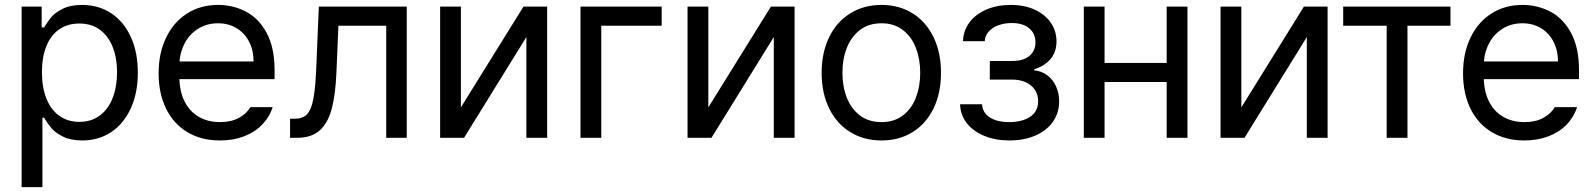

<svg xmlns="http://www.w3.org/2000/svg" viewBox="-20 -557 6444 776"><path d="M67.4 -530.3H148.4V-446.3H158.2Q173.8 -471.7 188.5 -489Q203.1 -506.3 233.9 -521.7Q264.6 -537.1 311.5 -537.1Q377.9 -537.1 429 -503.7Q480 -470.2 508.5 -408.2Q537.1 -346.2 537.1 -263.7Q537.1 -181.2 508.5 -118.9Q480 -56.6 429 -22.9Q377.9 10.7 312.5 10.7Q266.1 10.7 235.1 -4.6Q204.1 -20 188.5 -38.3Q172.9 -56.6 158.2 -81.1H151.4V199.2H67.4ZM300.8 -64.5Q349.6 -64.5 384 -90.6Q418.5 -116.7 435.8 -162.4Q453.1 -208 453.1 -265.6Q453.1 -321.8 435.8 -366.2Q418.5 -410.6 384.3 -436.3Q350.1 -461.9 300.8 -461.9Q252 -461.9 218 -437.5Q184.1 -413.1 166.7 -368.9Q149.4 -324.7 149.4 -265.6Q149.4 -205.6 167 -160.2Q184.6 -114.7 218.8 -89.6Q252.9 -64.5 300.8 -64.5Z M621.1 -260.7Q621.1 -341.8 651.1 -404.5Q681.2 -467.3 735.6 -502.2Q790 -537.1 861.3 -537.1Q921.4 -537.1 973.1 -510.5Q1024.9 -483.9 1057.4 -424.6Q1089.8 -365.2 1089.8 -272.5V-237.3H705.1Q707 -182.1 728 -143.1Q749 -104 785.4 -83.7Q821.8 -63.5 869.1 -63.5Q914.1 -63.5 945.1 -80.3Q976.1 -97.2 992.2 -124H1082Q1069.3 -84 1039.8 -53.5Q1010.3 -22.9 966.6 -6.1Q922.9 10.7 869.1 10.7Q793.5 10.7 737.3 -22.9Q681.2 -56.6 651.1 -118.2Q621.1 -179.7 621.1 -260.7ZM1004.9 -308.6Q1004.9 -353 987.1 -387.9Q969.2 -422.9 936.5 -442.9Q903.8 -462.9 861.3 -462.9Q816.9 -462.9 782.5 -441.9Q748 -420.9 728.3 -385.5Q708.5 -350.1 705.6 -308.6Z M1152.3 -77.1H1170.9Q1203.6 -77.1 1220.9 -95.2Q1238.3 -113.3 1246.8 -159.2Q1255.4 -205.1 1258.8 -295.9L1268.6 -530.3H1624V0H1541V-453.1H1347.7L1339.8 -264.6Q1335.9 -172.9 1320.3 -115.7Q1304.7 -58.6 1271.5 -29.3Q1238.3 0 1180.7 0H1152.3Z M2095.7 -530.3H2191.4V0H2107.4V-407.2L1855.5 0H1758.8V-530.3H1842.8V-123Z M2654.3 -453.1H2410.2V0H2326.2V-530.3H2654.3Z M3095.7 -530.3H3191.4V0H3107.4V-407.2L2855.5 0H2758.8V-530.3H2842.8V-123Z M3300.8 -262.7Q3300.8 -344.2 3331.1 -406.5Q3361.3 -468.8 3416.3 -502.9Q3471.2 -537.1 3543 -537.1Q3614.3 -537.1 3668.7 -502.9Q3723.1 -468.8 3753.2 -406.5Q3783.2 -344.2 3783.2 -262.7Q3783.2 -181.2 3753.2 -119.1Q3723.1 -57.1 3668.7 -23.2Q3614.3 10.7 3543 10.7Q3471.2 10.7 3416.3 -23.2Q3361.3 -57.1 3331.1 -119.1Q3300.8 -181.2 3300.8 -262.7ZM3699.2 -262.7Q3699.2 -317.4 3681.9 -362.8Q3664.6 -408.2 3629.4 -435.5Q3594.2 -462.9 3543 -462.9Q3490.7 -462.9 3455.3 -435.5Q3419.9 -408.2 3402.3 -362.8Q3384.8 -317.4 3384.8 -262.7Q3384.8 -208 3402.3 -162.8Q3419.9 -117.7 3455.3 -90.6Q3490.7 -63.5 3543 -63.5Q3594.2 -63.5 3629.4 -90.6Q3664.6 -117.7 3681.9 -162.8Q3699.2 -208 3699.2 -262.7Z M4058.6 -63.5Q4110.4 -63.5 4143.1 -84.7Q4175.8 -106 4175.8 -148.4Q4175.8 -174.3 4162.8 -193.8Q4149.9 -213.4 4126 -224.4Q4102.1 -235.4 4070.3 -235.4H3980.5V-310.5H4070.3Q4116.7 -310.5 4140.9 -331.3Q4165 -352.1 4165 -385.7Q4165 -421.4 4139.6 -442.6Q4114.3 -463.9 4069.3 -463.9Q4039.1 -463.9 4014.4 -454.6Q3989.7 -445.3 3975.3 -428.5Q3960.9 -411.6 3960 -390.6H3872.1Q3873.5 -433.1 3898.4 -466.6Q3923.3 -500 3966.8 -518.6Q4010.3 -537.1 4065.4 -537.1Q4120.6 -537.1 4162.4 -517.8Q4204.1 -498.5 4227.1 -465.1Q4250 -431.6 4250 -389.6Q4250 -346.7 4225.6 -318.1Q4201.2 -289.6 4160.2 -277.3V-272.5Q4189.9 -270 4212.6 -252.9Q4235.4 -235.8 4248 -208.3Q4260.7 -180.7 4260.7 -147.5Q4260.7 -100.1 4235.1 -64.2Q4209.5 -28.3 4163.8 -8.8Q4118.2 10.7 4059.6 10.7Q4003.4 10.7 3958.3 -7.8Q3913.1 -26.4 3887.2 -59.6Q3861.3 -92.8 3860.4 -135.7H3949.2Q3951.2 -101.1 3980.7 -82.3Q4010.3 -63.5 4058.6 -63.5Z M4444.3 -302.7H4695.3V-530.3H4779.3V0H4695.3V-225.6H4444.3V0H4360.4V-530.3H4444.3Z M5250 -530.3H5345.7V0H5261.7V-407.2L5009.8 0H4913.1V-530.3H4997.1V-123Z M5408.7 -530.3H5842.3V-453.1H5668.5V0H5584.5V-453.1H5408.7Z M5893.1 -260.7Q5893.1 -341.8 5923.1 -404.5Q5953.1 -467.3 6007.6 -502.2Q6062 -537.1 6133.3 -537.1Q6193.4 -537.1 6245.1 -510.5Q6296.9 -483.9 6329.3 -424.6Q6361.8 -365.2 6361.8 -272.5V-237.3H5977.1Q5979 -182.1 6000 -143.1Q6021 -104 6057.4 -83.7Q6093.8 -63.5 6141.1 -63.5Q6186 -63.5 6217 -80.3Q6248 -97.2 6264.2 -124H6354Q6341.3 -84 6311.8 -53.5Q6282.2 -22.9 6238.5 -6.1Q6194.8 10.7 6141.1 10.7Q6065.4 10.7 6009.3 -22.9Q5953.1 -56.6 5923.1 -118.2Q5893.1 -179.7 5893.1 -260.7ZM6276.9 -308.6Q6276.9 -353 6259 -387.9Q6241.2 -422.9 6208.5 -442.9Q6175.8 -462.9 6133.3 -462.9Q6088.9 -462.9 6054.4 -441.9Q6020 -420.9 6000.2 -385.5Q5980.5 -350.1 5977.5 -308.6Z"/></svg>

Font: Pretendard Std
Style: Regular
Weight: 400
Designer: Base glyphs from Inter by Rasmus Andersson; Hangeul glyphs from Noto Sans CJK(Source Han Sans) by Jang Soo-young and Kan
Foundry: Kil Hyung-jin
Version: Version 1.309